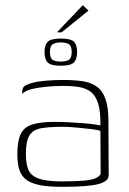

<svg xmlns="http://www.w3.org/2000/svg" viewBox="-20 -714 499 742"><path d="M219 8Q166 8 132 1Q98 -6 79.5 -21Q61 -36 54 -60Q47 -84 47 -118Q47 -169 60 -196Q73 -223 105 -233Q137 -243 192 -243Q217 -243 245 -241.5Q273 -240 299 -238Q325 -236 343.5 -233.5Q362 -231 368 -229Q369 -282 359.5 -313Q350 -344 331.5 -358.5Q313 -373 286 -377.5Q259 -382 226 -382Q193 -382 160.5 -379Q128 -376 102 -369.5Q76 -363 66 -351V-360Q66 -378 79.5 -384.5Q93 -391 106 -394Q123 -399 155.5 -402Q188 -405 221 -405Q264 -405 297 -400.5Q330 -396 353 -380Q376 -364 387.5 -332Q399 -300 399 -245L400 -35Q399 -13 359.5 -2.5Q320 8 219 8ZM219 -13Q274 -13 305.5 -16Q337 -19 351 -26Q365 -33 369 -42L368 -208Q360 -212 333.5 -215Q307 -218 276.5 -221Q246 -224 223 -224Q171 -224 139.5 -218.5Q108 -213 94 -191Q80 -169 80 -120Q80 -83 89 -59.5Q98 -36 128 -24.5Q158 -13 219 -13ZM215 -460Q177 -460 164.5 -472.5Q152 -485 152 -513Q152 -540 164.5 -552.5Q177 -565 215 -565Q254 -565 266 -552.5Q278 -540 278 -513Q278 -485 265.5 -472.5Q253 -460 215 -460ZM215 -476Q235 -476 246 -482.5Q257 -489 257 -513Q257 -537 246 -543.5Q235 -550 215 -550Q196 -550 184.5 -543.5Q173 -537 173 -513Q173 -489 184 -482.5Q195 -476 215 -476ZM200 -589 300 -694 322 -673 218 -589Z"/></svg>

Font: Genos ExtraLight
Style: Regular
Weight: 250
Designer: Robert E. Leuschke
Foundry: Robert E. Leuschke
Version: Version 1.010